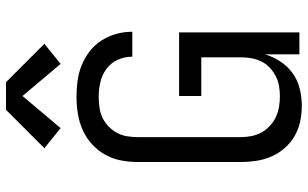

<svg xmlns="http://www.w3.org/2000/svg" viewBox="-213 -805 1026 640"><g transform="rotate(-90 300.0 -485.0)"><path d="M268 8Q241 8 215 2.5Q189 -3 166.5 -16Q144 -29 126.5 -49Q109 -69 98.5 -93Q88 -117 84 -143Q80 -169 80 -195V-540Q80 -568 85.5 -596Q91 -624 105 -648.5Q119 -673 140 -692Q161 -711 187 -722.5Q213 -734 241 -738.5Q269 -743 297 -743Q324 -743 350.5 -739.5Q377 -736 402 -726Q427 -716 448.5 -699.5Q470 -683 484.5 -660.5Q499 -638 506.5 -612Q514 -586 514 -560Q514 -559 514 -558Q514 -557 514 -557H431Q431 -557 431 -557.5Q431 -558 431 -558Q431 -583 420.5 -606Q410 -629 390 -643.5Q370 -658 346 -663.5Q322 -669 297 -669Q280 -669 262 -666.5Q244 -664 228 -656.5Q212 -649 199 -636.5Q186 -624 177.5 -608.5Q169 -593 166 -575.5Q163 -558 163 -540V-195Q163 -177 166.5 -159.5Q170 -142 178.5 -126.5Q187 -111 200.5 -98.5Q214 -86 230 -78.5Q246 -71 263.5 -68Q281 -65 299 -65Q317 -65 334 -68Q351 -71 366.5 -79Q382 -87 395 -99.5Q408 -112 415.5 -127.5Q423 -143 426 -160.5Q429 -178 429 -195V-327H300V-401H512V0H439V-115Q431 -88 415 -63.5Q399 -39 376 -22.5Q353 -6 324.5 1Q296 8 268 8ZM407 -796 300 -923 193 -796 126 -850 254 -978H346L474 -850Z"/></g></svg>

Font: Iosevka Custom Extended
Style: Regular
Weight: 400
Width: 7
Monospace: yes
Designer: Belleve Invis
Foundry: Belleve Invis
Version: Version 11.2.4; ttfautohint (v1.8.4)